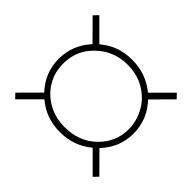

<svg xmlns="http://www.w3.org/2000/svg" viewBox="-144 -823 1011 1011"><g transform="rotate(45 361.5 -317.5)"><path d="M650 -4 541.5 -112.5Q465.5 -48.5 361.5 -48.5Q257 -48.5 182 -113L73 -4L48.5 -29.5L156 -137.5Q84 -214 84 -316.5Q84 -420 155.5 -497.5L48.5 -605.5L73 -631L181.5 -522.5Q257.5 -587.5 361.5 -587.5Q465 -587.5 542.5 -523.5L650 -631L674.5 -605.5L568.5 -498.5Q641.5 -421.5 641.5 -316.5Q641.5 -213.5 568 -136.5L674.5 -29.5ZM361.5 -84.5Q467.5 -84.5 537.5 -152.2Q607.5 -220 607.5 -316.5Q607.5 -378.5 573 -437.8Q538.5 -497 467 -531.5Q421 -552 361.5 -552Q261.5 -552 190.5 -484Q118.5 -416.5 118.5 -316.5Q118.5 -249.5 150.5 -197.2Q182.5 -145 237.2 -114.8Q292 -84.5 361.5 -84.5Z"/></g></svg>

Font: Argentum Novus ExtraLight
Style: Regular
Weight: 250
Designer: Julieta Ulanovsky (font) & Cristiano Sobral (main changes)
Foundry: Julieta Ulanovsky (font) & Cristiano Sobral (main changes)
Version: Version 3.00;November 27, 2020;FontCreator 13.0.0.2655 64-bi